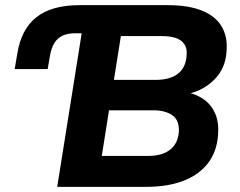

<svg xmlns="http://www.w3.org/2000/svg" viewBox="-20 -725 932 745"><path d="M202 0 297 -596H273Q228 -596 204.5 -574.5Q181 -553 173 -504L165 -457H37L47 -516Q62 -611 121 -658Q180 -705 289 -705H631Q712 -705 764.5 -683.5Q817 -662 840.5 -621.5Q864 -581 859 -525Q855 -460 812.5 -417Q770 -374 710 -361L709 -366Q746 -358 774 -337Q802 -316 816 -282Q830 -248 826 -200Q821 -135 786 -90.5Q751 -46 690.5 -23Q630 0 548 0ZM375 -120H554Q610 -120 640.5 -144.5Q671 -169 674 -214Q675 -235 669.5 -250.5Q664 -266 651 -276Q638 -286 619 -291.5Q600 -297 575 -297H403ZM422 -415H583Q640 -415 670.5 -439Q701 -463 704 -509Q708 -546 684.5 -565.5Q661 -585 607 -585H449Z"/></svg>

Font: Nunito Sans 9pt ExtraBold
Style: Italic
Weight: 800
Italic angle: -9°
Version: Version 3.101;gftools[0.9.27]